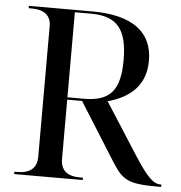

<svg xmlns="http://www.w3.org/2000/svg" viewBox="-52 -763 765 812"><g transform="rotate(5 331.0 -357.0)"><path d="M38 0H329V-10H316C261 -10 234 -34 234 -82V-333H297L451 -88C498 -13 523 0 648 0H662V-10H659C627 -10 601 -36 546 -121L405 -341C483 -363 564 -410 564 -527C564 -647 480 -714 307 -714H38V-704H51C105 -704 133 -681 133 -636V-82C133 -34 105 -10 51 -10H38ZM304 -343H234V-704H302C413 -704 457 -652 457 -520C457 -392 415 -343 304 -343Z"/></g></svg>

Font: Noto Serif Display
Style: Regular
Weight: 400
Designer: Monotype Design Team
Foundry: Monotype Imaging Inc.
Version: Version 2.009